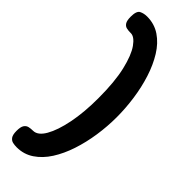

<svg xmlns="http://www.w3.org/2000/svg" viewBox="-309 -792 981 981"><g transform="rotate(45 182.0 -301.0)"><path d="M80 171Q65 171 51.5 168Q38 165 29 152.5Q20 140 20 112Q20 83 28.5 70.5Q37 58 50.5 55Q64 52 79 52Q113 52 139.5 6Q166 -40 182 -119.5Q198 -199 198 -301Q198 -421 179.5 -499Q161 -577 133.5 -615.5Q106 -654 80 -654H75Q61 -654 48.5 -657Q36 -660 28 -672.5Q20 -685 20 -713Q20 -755 38 -764Q56 -773 79 -773Q132 -773 173.5 -745Q215 -717 245 -668.5Q275 -620 294.5 -559Q314 -498 323.5 -431Q333 -364 333 -299Q333 -233 323 -166Q313 -99 293 -38.5Q273 22 243 69Q213 116 172 143.5Q131 171 80 171Z"/></g></svg>

Font: Fredoka SemiBold
Style: Regular
Weight: 600
Designer: Ben Nathan
Foundry: Milena B. Brandão, Ben Nathan
Version: Version 2.001